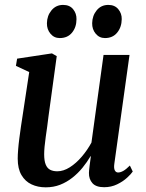

<svg xmlns="http://www.w3.org/2000/svg" viewBox="-20 -772 610 802"><path d="M171 10.5Q138 10.5 111.8 -1.8Q85.5 -14 69.8 -40.5Q54 -67 54 -109.5Q54 -125.5 55.8 -147.5Q57.5 -169.5 60.8 -194.5Q64 -219.5 67.5 -243.5Q71 -267.5 74 -286L102 -471L46.5 -497L51.5 -527L197 -549L217 -537.5L182.5 -285.5Q180.5 -265.5 177.2 -243.5Q174 -221.5 171 -200Q168 -178.5 166.2 -159.8Q164.5 -141 164.5 -127.5Q164.5 -100.5 170.8 -85Q177 -69.5 189.2 -63Q201.5 -56.5 219.5 -56.5Q245 -56.5 271.5 -73.2Q298 -90 321.5 -117.5Q345 -145 362 -176.5L412.5 -542.5H521L457.5 -87.5Q455 -69.5 459.5 -60.5Q464 -51.5 473.5 -51.5Q483 -51.5 494.8 -58Q506.5 -64.5 522.5 -80.5L534.5 -55.5Q528 -45.5 511 -29.8Q494 -14 469.2 -2Q444.5 10 415 10Q381 10 366 -7Q351 -24 351.5 -50Q351.5 -53 352.2 -60.8Q353 -68.5 354.2 -79Q355.5 -89.5 357 -100.2Q358.5 -111 359.5 -119L358.5 -120Q343.5 -94.5 324.5 -71.2Q305.5 -48 282 -29.5Q258.5 -11 231 -0.2Q203.5 10.5 171 10.5ZM229.5 -613Q206 -613 190.8 -631.2Q175.5 -649.5 176 -675Q176.5 -706.5 195.2 -729Q214 -751.5 243.5 -751.5Q271 -751.5 285.5 -733.5Q300 -715.5 299.5 -692Q299.5 -658.5 281 -635.8Q262.5 -613 229.5 -613ZM418.5 -613Q395 -613 379.8 -631.2Q364.5 -649.5 365 -675Q365.5 -706.5 384 -729Q402.5 -751.5 432.5 -751.5Q459.5 -751.5 474.2 -733.5Q489 -715.5 488.5 -692Q488 -658.5 469.5 -635.8Q451 -613 418.5 -613Z"/></svg>

Font: Merriweather 60pt Medium
Style: Italic
Weight: 500
Italic angle: -7.8°
Version: Version 2.101